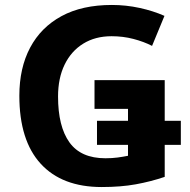

<svg xmlns="http://www.w3.org/2000/svg" viewBox="-20 -744 764 774"><path d="M390 10Q230 10 144 -84Q58 -178 58 -358Q58 -470 101.5 -552Q145 -634 228 -679Q311 -724 431 -724Q488 -724 543 -712Q598 -700 643 -680L593 -559Q560 -576 518 -587Q476 -598 430 -598Q364 -598 315.5 -568Q267 -538 240.5 -483.5Q214 -429 214 -355Q214 -234 260 -170Q306 -106 405 -106Q432 -106 454 -109Q476 -112 496 -116V-160H371V-257H496V-305H361V-421H644V-257H709V-160H644V-31Q588 -12 527.5 -1Q467 10 390 10Z"/></svg>

Font: Noto IKEA Simplified Chinese
Style: Bold
Weight: 700
Designer: Monotype Design Team
Foundry: Monotype Imaging Inc.
Version: Version 1.100